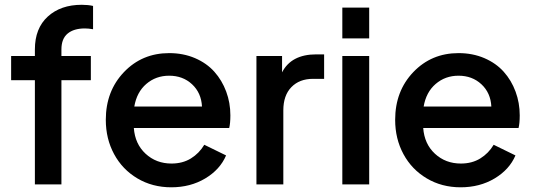

<svg xmlns="http://www.w3.org/2000/svg" viewBox="-20 -777 2254 809"><path d="M127 0V-439H26.9V-541H127V-568.8Q127 -657.7 181.4 -707.3Q235.8 -756.8 324.2 -756.8Q351.6 -756.8 372.1 -752V-653.8Q352.5 -657.2 337.9 -657.2Q291 -657.2 264.9 -635.5Q238.8 -613.8 238.8 -568.8V-541H362.8V-439H238.8V0Z M701.7 12.2Q622.1 12.2 558.8 -25.4Q495.6 -63 460.7 -127.7Q425.8 -192.4 425.8 -272Q425.8 -393.1 502.2 -473.1Q578.6 -553.2 692.9 -553.2Q752.4 -553.2 801.8 -532Q851.1 -510.7 883.3 -474.6Q915.5 -438.5 933.1 -391.1Q950.7 -343.8 950.7 -291Q950.7 -257.8 945.8 -237.8H543.9Q548.8 -170.4 593.5 -129.2Q638.2 -87.9 702.6 -87.9Q749.5 -87.9 784.4 -109.4Q819.3 -130.9 840.8 -167L932.6 -122.1Q907.2 -62.5 844.7 -25.1Q782.2 12.2 701.7 12.2ZM692.9 -458Q636.7 -458 596.4 -423.3Q556.2 -388.7 545.9 -328.1H831.1Q828.1 -385.7 789.3 -421.9Q750.5 -458 692.9 -458Z M1060.5 0V-541H1168.5V-472.2Q1207.5 -547.9 1312.5 -547.9H1345.7V-444.8H1298.8Q1241.7 -444.8 1207.8 -409.9Q1173.8 -375 1173.8 -312V0Z M1422.4 -615.2V-745.1H1535.6V-615.2ZM1422.4 0V-541H1535.6V0Z M1920.9 12.2Q1841.3 12.2 1778.1 -25.4Q1714.8 -63 1679.9 -127.7Q1645 -192.4 1645 -272Q1645 -393.1 1721.4 -473.1Q1797.9 -553.2 1912.1 -553.2Q1971.7 -553.2 2021 -532Q2070.3 -510.7 2102.5 -474.6Q2134.8 -438.5 2152.3 -391.1Q2169.9 -343.8 2169.9 -291Q2169.9 -257.8 2165 -237.8H1763.2Q1768.1 -170.4 1812.7 -129.2Q1857.4 -87.9 1921.9 -87.9Q1968.8 -87.9 2003.7 -109.4Q2038.6 -130.9 2060.1 -167L2151.9 -122.1Q2126.5 -62.5 2064 -25.1Q2001.5 12.2 1920.9 12.2ZM1912.1 -458Q1856 -458 1815.7 -423.3Q1775.4 -388.7 1765.1 -328.1H2050.3Q2047.4 -385.7 2008.5 -421.9Q1969.7 -458 1912.1 -458Z"/></svg>

Font: Plus Jakarta Sans SemiBold
Style: Regular
Weight: 600
Designer: Gumpita Rahayu
Foundry: Tokotype
Version: Version 2.006